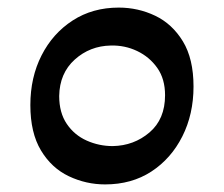

<svg xmlns="http://www.w3.org/2000/svg" viewBox="-20 -473 590 506"><path d="M257 13Q207 13 161.5 -8.5Q116 -30 88 -76.5Q60 -123 60 -196Q60 -269 89.5 -327Q119 -385 171.5 -419Q224 -453 293 -453Q344 -453 389 -431.5Q434 -410 462 -364Q490 -318 490 -245Q490 -172 460.5 -113.5Q431 -55 379 -21Q327 13 257 13ZM277 -88Q333 -89 374 -124Q415 -159 415 -222Q415 -265 394.5 -294Q374 -323 341.5 -338.5Q309 -354 272 -353Q217 -352 177 -316Q137 -280 136 -220Q136 -176 156 -146.5Q176 -117 208.5 -102.5Q241 -88 277 -88Z"/></svg>

Font: Akaya Telivigala
Style: Regular
Weight: 400
Designer: Vaishnavi Murthy Yerkadithaya, Juan Luis Blanco Aristondo
Version: Version 1.002; ttfautohint (v1.8.3)